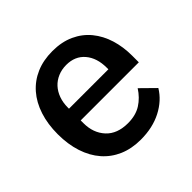

<svg xmlns="http://www.w3.org/2000/svg" viewBox="-139 -677 834 834"><g transform="rotate(-45 278.0 -260.0)"><path d="M282 12Q226 12 182 -7Q138 -26 107 -61.5Q76 -97 59.5 -147.5Q43 -198 43 -260Q43 -322 59.5 -372.5Q76 -423 107 -458.5Q138 -494 182 -513Q226 -532 282 -532Q339 -532 382.5 -512Q426 -492 455 -456.5Q484 -421 498.5 -374Q513 -327 513 -273V-232H156V-215Q156 -155 191.5 -116.5Q227 -78 293 -78Q341 -78 374 -99Q407 -120 430 -156L494 -93Q465 -45 410 -16.5Q355 12 282 12ZM282 -447Q254 -447 230.5 -437Q207 -427 190.5 -409Q174 -391 165 -366Q156 -341 156 -311V-304H398V-314Q398 -374 367 -410.5Q336 -447 282 -447Z"/></g></svg>

Font: IBM Plex Sans Hebrew Medium
Style: Regular
Weight: 500
Designer: Mike Abbink, Paul van der Laan, Pieter van Rosmalen, Yanek Iontef
Foundry: Bold Monday
Version: Version 1.2